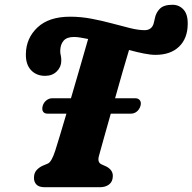

<svg xmlns="http://www.w3.org/2000/svg" viewBox="-20 -785 807 805"><path d="M159 -341Q163 -355 174.2 -364Q185.5 -373 198.5 -373H277.5Q297.5 -441 316.8 -507.8Q336 -574.5 349.5 -621.5Q332 -625 317 -627.5Q302 -630 290.5 -630Q260.5 -630 246.8 -614.5Q233 -599 232.5 -571.5Q232.5 -561.5 234.8 -552.8Q237 -544 237 -530.5Q237 -504.5 218.2 -485.8Q199.5 -467 169 -467Q132.5 -467 110 -491Q87.5 -515 88.5 -559Q89.5 -625 137.2 -670Q185 -715 274 -715Q319 -715 363.8 -706.5Q408.5 -698 449.8 -686.8Q491 -675.5 526 -667Q561 -658.5 586 -658.5Q614.5 -658.5 623.5 -684Q625.5 -690.5 626.5 -695.8Q627.5 -701 629 -707Q633.5 -731.5 650 -748.2Q666.5 -765 703 -765Q731 -765 749.5 -744.8Q768 -724.5 767 -683.5Q766.5 -624 730.8 -589.5Q695 -555 632 -555Q611 -555 582.2 -560.8Q553.5 -566.5 521 -575.5Q508.5 -533.5 493 -480.5Q477.5 -427.5 462.5 -373H547Q560.5 -373 566.8 -364Q573 -355 569 -341Q564.5 -326 553.5 -317.2Q542.5 -308.5 529 -308.5H444.5Q428 -251 415 -204Q402 -157 396 -135.5Q390.5 -117.5 393.8 -108.8Q397 -100 404.5 -96.5L427.5 -86Q454 -71 453 -46Q452.5 -23 437.2 -11.5Q422 0 398.5 0H168Q143.5 0 132.8 -11.2Q122 -22.5 122.5 -40Q122.5 -58.5 132.2 -70.2Q142 -82 157.5 -89.5L180 -99Q196 -105 211.5 -153Q219 -176.5 231.5 -217.8Q244 -259 258.5 -308.5H179Q166 -308.5 160.5 -317.2Q155 -326 159 -341Z"/></svg>

Font: Fraunces 9pt S100
Style: Bold Italic
Weight: 700
Italic angle: -16°
Version: Version 1.000; ttfautohint (v1.8.3)